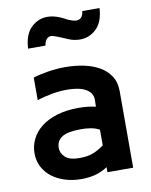

<svg xmlns="http://www.w3.org/2000/svg" viewBox="-95 -887 804 1022"><g transform="rotate(-10 307.0 -376.0)"><path d="M262 65Q216 65 175 52.5Q134 40 104 17Q74 -6 56.5 -39Q39 -72 39 -114Q39 -153 56.5 -189Q74 -225 108 -252Q142 -279 193 -295Q244 -311 311 -311Q335 -311 359 -308.5Q383 -306 404 -301L405 -338Q405 -359 394.5 -374Q384 -389 365.5 -398.5Q347 -408 322 -412.5Q297 -417 268 -417Q229 -417 186.5 -409.5Q144 -402 105 -389V-511Q143 -523 188.5 -530Q234 -537 280 -537Q330 -537 377.5 -527.5Q425 -518 462 -497Q499 -476 521 -442.5Q543 -409 543 -360V53H404V26Q367 49 333.5 57Q300 65 262 65ZM271 -47Q317 -47 347 -59.5Q377 -72 404 -92V-177Q381 -189 355.5 -193Q330 -197 307 -197Q232 -197 201.5 -177Q171 -157 171 -119Q171 -90 194.5 -68.5Q218 -47 271 -47ZM102 -668Q106 -743 143.5 -780Q181 -817 232 -817Q263 -817 297 -803Q310 -798 322.5 -791Q335 -784 348 -779Q367 -771 382 -771Q397 -771 407.5 -781Q418 -791 421 -815H514Q510 -741 472.5 -704.5Q435 -668 384 -668Q369 -668 353 -671Q337 -674 321 -681Q296 -692 280 -698.5Q264 -705 255 -708Q246 -711 241.5 -712Q237 -713 234 -713Q220 -713 210 -702.5Q200 -692 196 -668Z"/></g></svg>

Font: LINE Seed JP_TTF Bold
Style: Regular
Weight: 700
Designer: LINE & Fontrix & Fontworks
Version: Version 1.009